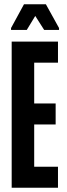

<svg xmlns="http://www.w3.org/2000/svg" viewBox="-20 -884 314 904"><path d="M35 0V-688H253V-589H141V-397H242V-298H141V-99H253V0ZM32 -743V-752L93 -864H196L258 -752V-743H188L146 -809L106 -743Z"/></svg>

Font: Saira Ultra Condensed
Style: Bold
Weight: 700
Width: 1
Designer: Hector Gatti with collaboration of the Omnibus-Type team
Foundry: Omnibus-Type
Version: Version 1.001; ttfautohint (v1.8)